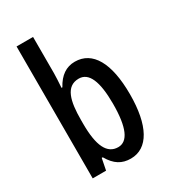

<svg xmlns="http://www.w3.org/2000/svg" viewBox="-188 -854 849 958"><g transform="rotate(-30 236.5 -375.0)"><path d="M159 -551V-760H64V0H141L154 -66H160C191 -12 228 10 279 10C379 10 435 -92 435 -271C435 -451 379 -549 277 -549C228 -549 189 -523 160 -469H155C157 -501 159 -530 159 -551ZM252 -466C310 -466 338 -401 338 -272C338 -135 308 -71 253 -71C189 -71 159 -133 159 -260V-281C159 -389 177 -466 252 -466Z"/></g></svg>

Font: Noto Sans Gujarati ExtraCondensed Medium
Style: Regular
Weight: 500
Width: 2
Designer: Jelle Bosma - Monotype Design Team, Universal Thirst
Foundry: Monotype Imaging Inc.
Version: Version 2.106